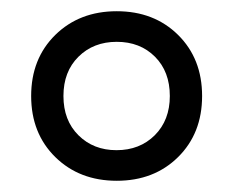

<svg xmlns="http://www.w3.org/2000/svg" viewBox="-20 -711 416 342"><path d="M188 -691Q254.5 -691 297.2 -648.8Q340 -606.5 340 -540Q340 -473.5 297.2 -431.2Q254.5 -389 188 -389Q121.5 -389 78.5 -431.2Q35.5 -473.5 35.5 -540Q35.5 -606.5 78.5 -648.8Q121.5 -691 188 -691ZM187.5 -443.5Q229 -443.5 255.8 -470.2Q282.5 -497 282.5 -540Q282.5 -583.5 256 -610Q229.5 -636.5 188 -636.5Q146.5 -636.5 119.8 -610Q93 -583.5 93 -540Q93 -496.5 119.8 -470Q146.5 -443.5 187.5 -443.5Z"/></svg>

Font: Newsreader
Style: Bold
Weight: 700
Designer: Hugues Gentile
Foundry: Production Type
Version: Version 1.003